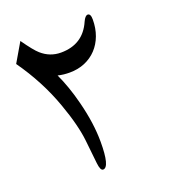

<svg xmlns="http://www.w3.org/2000/svg" viewBox="-125 -739 749 849"><g transform="rotate(-20 250.0 -314.5)"><path d="M398.9 -620.6Q398.9 -579.6 386.2 -545.4Q373.5 -511.2 350.3 -486.6Q327.1 -461.9 294.7 -448.2Q262.2 -434.6 223.1 -434.6Q210 -434.6 196 -436Q182.1 -437.5 168 -440.9Q183.1 -408.7 196 -371.8Q209 -335 220.2 -290.5Q246.6 -187.5 246.6 -100.1Q246.6 19 215.3 19Q202.1 19 198.2 -17.6L186.5 -127.4Q182.6 -164.1 171.1 -209.2Q159.7 -254.4 140.1 -309.1Q117.2 -373.5 85.4 -433.8Q53.7 -494.1 13.2 -551.3L65.4 -640.6Q106 -583 126 -565.9Q165.5 -530.8 217.3 -530.8Q321.3 -530.8 361.8 -624Q373 -648.4 384.8 -648.4Q398.9 -648.4 398.9 -620.6Z"/></g></svg>

Font: XB Kayhan
Style: Regular
Weight: 400
Designer: Behnam
Foundry: Irmug
Version: Version 7.300 2009